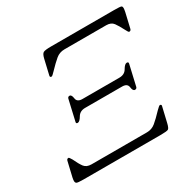

<svg xmlns="http://www.w3.org/2000/svg" viewBox="-149 -823 983 977"><g transform="rotate(-30 343.0 -334.5)"><path d="M662.1 -544.4Q659.7 -534.7 650.4 -534.7Q645.5 -534.7 636.7 -553.2Q620.1 -585.9 606.7 -604Q593.3 -622.1 564.9 -622.1H319.3Q290.5 -622.1 268.8 -604Q247.1 -585.9 215.8 -553.2Q198.7 -534.7 193.8 -534.7Q184.1 -534.7 186 -544.4L206.5 -632.3Q212.4 -657.7 222.4 -663.3Q232.4 -668.9 268.6 -668.9H637.2Q676.3 -668.9 680.9 -665.5Q685.5 -662.1 685.5 -654.3Q685.5 -646.5 682.6 -632.3ZM272.5 -357.4H489.7Q520.5 -357.4 534.2 -381.1Q547.9 -404.8 560.1 -404.8Q570.3 -404.8 568.4 -395L540.5 -273.9Q538.1 -264.2 527.8 -264.2Q515.6 -264.2 512.7 -287.8Q509.8 -311.5 479 -311.5H261.7Q231 -311.5 217 -287.8Q203.1 -264.2 191.4 -264.2Q181.2 -264.2 183.6 -273.9L211.4 -395Q213.9 -404.8 223.6 -404.8Q235.4 -404.8 238.5 -381.1Q241.7 -357.4 272.5 -357.4ZM605.5 -124 585 -36.6Q578.6 -8.8 570.3 -4.4Q562 0 522.9 0H74.2Q38.1 0 32.2 -4.2Q26.4 -8.3 26.4 -17.6Q26.4 -24.9 28.8 -36.6L49.3 -124Q51.8 -133.8 61 -133.8Q64.9 -133.8 75.2 -115.7Q90.8 -82 104.2 -64.2Q117.7 -46.4 146.5 -46.4H472.2Q500.5 -46.4 522.2 -64.2Q543.9 -82 575.7 -115.7Q593.8 -133.8 597.7 -133.8Q605.5 -133.8 606 -127.4Q606 -126 605.5 -124Z"/></g></svg>

Font: Caudex
Style: Italic
Weight: 400
Italic angle: -13°
Version: Version 1.04